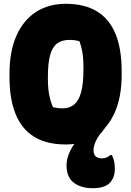

<svg xmlns="http://www.w3.org/2000/svg" viewBox="-20 -740 690 1010"><path d="M326 -720Q424 -720 489.5 -680.5Q555 -641 587.5 -562Q620 -483 620 -365V-346Q620 -230 583.5 -148Q547 -66 480.5 -23Q414 20 326 20Q226 20 160.5 -20Q95 -60 62.5 -139Q30 -218 30 -335V-354Q30 -469 66 -551Q102 -633 168.5 -676.5Q235 -720 326 -720ZM232 -324Q232 -272 240 -235.5Q248 -199 259 -176Q272 -173 283.5 -171.5Q295 -170 310 -170Q345 -170 369.5 -189.5Q394 -209 406.5 -254Q419 -299 419 -377V-390Q419 -418 416.5 -442Q414 -466 409 -486Q404 -506 398 -523Q384 -527 372 -528.5Q360 -530 344 -530Q305 -530 280 -511Q255 -492 243.5 -449.5Q232 -407 232 -337ZM486 -68Q501 -71 514 -72.5Q527 -74 537 -75Q534 -69 529 -62Q524 -55 518 -48Q502 -31 492 -13Q482 5 477 20.5Q472 36 472 50Q472 73 484 83Q496 93 516 93Q531 93 541.5 88Q552 83 562 75H568Q574 87 577.5 98Q581 109 582.5 120.5Q584 132 584 148Q584 196 556.5 223Q529 250 468 250Q406 250 368 221Q330 192 330 130Q330 99 343.5 66.5Q357 34 379.5 5.5Q402 -23 429.5 -43Q457 -63 486 -68Z"/></svg>

Font: Recursive Casual Black
Style: Regular
Weight: 900
Version: Version 1.047